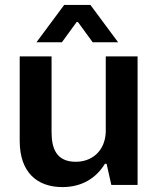

<svg xmlns="http://www.w3.org/2000/svg" viewBox="-20 -760 647 789"><path d="M437.5 0H545.4V-528.3H414.6V-225.6V-215.8C410.6 -137.2 356 -95.2 291.5 -95.2C211.9 -95.2 191.9 -149.9 191.9 -216.8V-528.3H61V-180.7C61 -52.2 132.3 8.8 236.3 8.8C317.9 8.8 375.5 -28.8 411.1 -86.9H418ZM129.9 -586.4H234.4L294.9 -669.4H300.3L360.8 -586.4H465.3L351.6 -739.7H243.7Z"/></svg>

Font: Wand UI Pro Bold
Style: Regular
Weight: 700
Designer: Andreas Faust
Version: Version 1.003;FEAKit 1.0